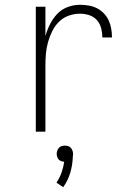

<svg xmlns="http://www.w3.org/2000/svg" viewBox="-20 -548 540 799"><path d="M129 0V-520H169V-398Q176 -423 188 -447Q200 -471 218 -490Q236 -509 261 -518.5Q286 -528 313 -528Q331 -528 349 -525Q367 -522 383 -514Q399 -506 412 -492.5Q425 -479 432.5 -462.5Q440 -446 443 -428Q446 -410 446 -392H406Q406 -411 401 -430.5Q396 -450 383 -464.5Q370 -479 351 -485Q332 -491 313 -491Q288 -491 265 -482.5Q242 -474 225 -457Q208 -440 197 -417.5Q186 -395 179.5 -371.5Q173 -348 171 -324Q169 -300 169 -276V0ZM243 231 215 212Q228 193 236 170.5Q244 148 247 125Q241 125 234.5 122.5Q228 120 224 115.5Q220 111 218 104.5Q216 98 216 92Q216 85 218.5 78.5Q221 72 225.5 67Q230 62 236.5 60Q243 58 250 58Q257 58 263.5 60Q270 62 274.5 67Q279 72 281.5 78.5Q284 85 284 92V94L283 105Q282 138 272.5 170.5Q263 203 243 231Z"/></svg>

Font: Iosevka SS18 Extralight
Style: Regular
Weight: 200
Monospace: yes
Designer: Belleve Invis
Foundry: Belleve Invis
Version: Version 25.1.1; ttfautohint (v1.8.4)